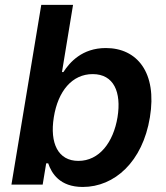

<svg xmlns="http://www.w3.org/2000/svg" viewBox="-20 -747 670 777"><path d="M26.3 0H152.7L166.9 -85.9H175.1C188.6 -46.2 221.2 9.6 315 9.6C443.5 9.6 557.2 -92.3 586.6 -272C616.8 -453.8 534.4 -552.6 408.4 -552.6C312.1 -552.6 262.1 -494.7 236.5 -455.3H230.8L275.6 -727.3H147ZM197.8 -272.7C214.8 -378.6 272 -447.1 355.1 -447.1C440.7 -447.1 471.9 -374.3 455.6 -272.7C438.6 -170.5 381.7 -95.9 297.2 -95.9C215.2 -95.9 180.8 -166.9 197.8 -272.7Z"/></svg>

Font: Margiela Sans Semi Bold
Style: Italic
Weight: 600
Italic angle: -9.39999°
Designer: Stefan Endress, Andreas Faust
Version: Version 1.100;FEAKit 1.0